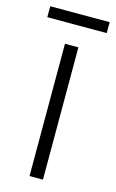

<svg xmlns="http://www.w3.org/2000/svg" viewBox="-125 -702 450 746"><g transform="rotate(15 100.5 -329.0)"><path d="M220 -658H-19V-614H220ZM128 0V-532H74V0Z"/></g></svg>

Font: Noto Sans Gujarati Condensed Light
Style: Regular
Weight: 300
Width: 3
Designer: Jelle Bosma - Monotype Design Team, Universal Thirst
Foundry: Monotype Imaging Inc.
Version: Version 2.106